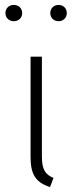

<svg xmlns="http://www.w3.org/2000/svg" viewBox="-20 -752 303 779"><path d="M36 -732C16 -732 2 -718 2 -699C2 -680 16 -666 36 -666C56 -666 70 -680 70 -699C70 -718 56 -732 36 -732ZM218 -732C198 -732 184 -718 184 -699C184 -680 198 -666 218 -666C237 -666 251 -680 251 -699C251 -718 237 -732 218 -732ZM150 -522H104V-115C104 -44 125 -12 183 7L197 -30C164 -44 150 -63 150 -118Z"/></svg>

Font: Fira Sans ExtraLight
Style: Regular
Weight: 200
Designer: bBox Type GmbH & Carrois Corporate GbR & Edenspiekermann AG
Foundry: bBox Type GmbH & Carrois Corporate GbR & Edenspiekermann AG
Version: Version 4.300;PS 004.300;hotconv 1.0.88;makeotf.lib2.5.64775